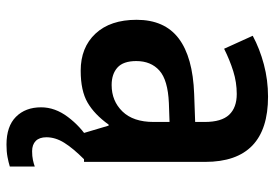

<svg xmlns="http://www.w3.org/2000/svg" viewBox="-144 -500 826 577"><g transform="rotate(90 268.5 -211.0)"><path d="M270 -604Q466 -604 466 -415V-51H379L357 -125H354Q323 -82 287.5 -61.5Q252 -41 192 -41Q122 -41 80.5 -85.5Q39 -130 39 -209Q39 -293 95 -335.5Q151 -378 262 -382L346 -385V-414Q346 -464 324.5 -487Q303 -510 262 -510Q227 -510 193.5 -499.5Q160 -489 126 -472L87 -558Q126 -579 173 -591.5Q220 -604 270 -604ZM289 -306Q220 -303 191.5 -277.5Q163 -252 163 -208Q163 -169 182.5 -151.5Q202 -134 235 -134Q283 -134 314.5 -166.5Q346 -199 346 -260V-308ZM392 62Q392 83 403 94Q414 105 434 105Q449 105 460.5 102.5Q472 100 480 97V172Q467 176 451 179Q435 182 414 182Q359 182 330.5 153.5Q302 125 302 78Q302 36 331 -2.5Q360 -41 399 -65L458 -51Q425 -18 408.5 8.5Q392 35 392 62Z"/></g></svg>

Font: Noto Sans Tamil UI SemiCondensed SemiBold
Style: Regular
Weight: 600
Width: 4
Designer: Jelle Bosma - Monotype Design Team
Foundry: Monotype Imaging Inc.
Version: Version 2.004; ttfautohint (v1.8.4.7-5d5b)